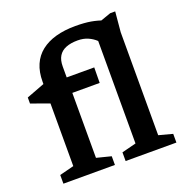

<svg xmlns="http://www.w3.org/2000/svg" viewBox="-131 -863 962 986"><g transform="rotate(-20 350.0 -370.0)"><path d="M252.5 -67.5 331.5 -47.5V0H50V-47.5L128.5 -67.5V-528.5Q128.5 -582 145.8 -621.5Q163 -661 196.2 -687.2Q229.5 -713.5 276.8 -726.8Q324 -740 384 -740Q433.5 -740 469 -733.8Q504.5 -727.5 535 -715.5L505.5 -716L575 -740.5H602.5L592.5 -630V-67.5L667.5 -47.5V0H390V-47.5L468.5 -67.5V-627.5Q450 -645 425.5 -655.8Q401 -666.5 369.5 -666.5Q332 -666.5 305.8 -656Q279.5 -645.5 266 -623.5Q252.5 -601.5 252.5 -567ZM403 -507 402 -422.5H171.5L128.5 -410L29.5 -445.5V-478.5L136.5 -519L194.5 -507Z"/></g></svg>

Font: Newsreader 7pt Medium
Style: Regular
Weight: 500
Designer: Hugues Gentile
Foundry: Production Type
Version: Version 1.003